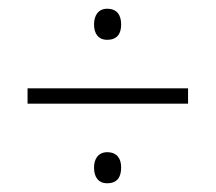

<svg xmlns="http://www.w3.org/2000/svg" viewBox="-20 -542 493 439"><path d="M225 -451C248 -451 257 -465 257 -486C257 -507 248 -522 225 -522C205 -522 195 -507 195 -486C195 -465 205 -451 225 -451ZM43 -340V-305H410V-340ZM225 -123C248 -123 257 -137 257 -159C257 -179 248 -194 225 -194C205 -194 195 -179 195 -159C195 -137 205 -123 225 -123Z"/></svg>

Font: Noto Sans Gurmukhi UI Condensed ExtraLight
Style: Regular
Weight: 200
Width: 3
Designer: Jelle Bosma - Monotype Design Team
Foundry: Monotype Imaging Inc.
Version: Version 2.004